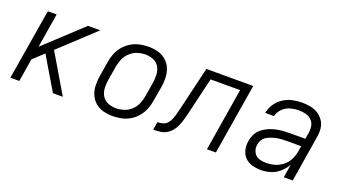

<svg xmlns="http://www.w3.org/2000/svg" viewBox="-50 -941 2403 1352"><g transform="rotate(20 1152.0 -265.0)"><path d="M47 0H114L142 -172L221 -245L253 -190L366 0H440L269 -289L528 -530H436L159 -273L201 -530H135Z M815 8Q848 8 881 1Q914 -6 944.5 -24Q975 -42 997.5 -69.5Q1020 -97 1032.5 -128.5Q1045 -160 1050 -193L1069 -303Q1075 -339 1073.5 -375.5Q1072 -412 1058.5 -443.5Q1045 -475 1019 -497.5Q993 -520 958.5 -529Q924 -538 888 -538Q856 -538 822.5 -531Q789 -524 759 -506Q729 -488 706 -461Q683 -434 670.5 -402Q658 -370 653 -337L635 -227Q629 -191 630 -155Q631 -119 644.5 -87Q658 -55 684 -32.5Q710 -10 744.5 -1Q779 8 815 8ZM817 -52Q786 -52 758 -63.5Q730 -75 714.5 -100Q699 -125 697 -156Q695 -187 700 -218L718 -328Q723 -357 735.5 -386Q748 -415 772.5 -437.5Q797 -460 827 -469.5Q857 -479 887 -479Q917 -479 945.5 -467.5Q974 -456 989 -430.5Q1004 -405 1006 -374.5Q1008 -344 1003 -313L985 -203Q980 -173 967.5 -144Q955 -115 930.5 -92.5Q906 -70 876 -61Q846 -52 817 -52Z M1117 0Q1146 0 1175.5 -4.5Q1205 -9 1230 -28.5Q1255 -48 1270 -75Q1285 -102 1293.5 -130.5Q1302 -159 1309 -188L1376 -471H1597L1520 0H1587L1674 -530H1323L1245 -201Q1240 -182 1235 -162.5Q1230 -143 1222.5 -123.5Q1215 -104 1201 -87.5Q1187 -71 1167 -65.5Q1147 -60 1127 -60Z M1927 8Q1962 8 1998 -3Q2034 -14 2063.5 -40Q2093 -66 2112 -99L2096 0H2163L2219 -344Q2225 -377 2222 -409Q2219 -441 2202 -467Q2185 -493 2159 -509.5Q2133 -526 2101 -532Q2069 -538 2037 -538Q2002 -538 1966 -530Q1930 -522 1898 -501Q1866 -480 1845.5 -448.5Q1825 -417 1818 -381H1884Q1891 -413 1916 -437.5Q1941 -462 1973 -470.5Q2005 -479 2036 -479Q2063 -479 2088 -472.5Q2113 -466 2131 -448.5Q2149 -431 2153.5 -405.5Q2158 -380 2154 -354L2146 -306H2031Q2005 -306 1978.5 -304Q1952 -302 1925.5 -296Q1899 -290 1874 -279Q1849 -268 1826.5 -250Q1804 -232 1791.5 -207Q1779 -182 1775 -156Q1769 -122 1776 -89Q1783 -56 1805.5 -33Q1828 -10 1860 -1Q1892 8 1927 8ZM1943 -52Q1917 -52 1892 -59.5Q1867 -67 1853.5 -89Q1840 -111 1840 -136Q1840 -145 1842 -154Q1845 -173 1855.5 -189.5Q1866 -206 1883.5 -216Q1901 -226 1919.5 -232Q1938 -238 1956.5 -241.5Q1975 -245 1993.5 -246Q2012 -247 2031 -247H2136L2130 -207Q2125 -175 2110 -144.5Q2095 -114 2067.5 -92Q2040 -70 2007.5 -61Q1975 -52 1943 -52Z"/></g></svg>

Font: Iosevka Sparkle Light Oblique
Style: Regular
Weight: 300
Italic angle: -9°
Designer: Belleve Invis
Foundry: Belleve Invis
Version: Version 4.5.0; ttfautohint (v1.8.3)